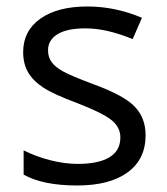

<svg xmlns="http://www.w3.org/2000/svg" viewBox="-20 -565 517 595"><path d="M431.2 -146Q431.2 -71.3 375.5 -30.8Q319.8 9.8 219.2 9.8Q112.8 9.8 53.2 -23.9V-99.1Q91.8 -79.6 136 -68.4Q180.2 -57.1 221.2 -57.1Q284.7 -57.1 318.8 -77.4Q353 -97.7 353 -139.2Q353 -170.4 325.9 -192.6Q298.8 -214.8 220.2 -245.1Q145.5 -272.9 114 -293.7Q82.5 -314.5 67.1 -340.8Q51.8 -367.2 51.8 -403.8Q51.8 -469.2 105 -507.1Q158.2 -544.9 251 -544.9Q337.4 -544.9 419.9 -509.8L391.1 -443.8Q310.5 -477.1 245.1 -477.1Q187.5 -477.1 158.2 -459Q128.9 -440.9 128.9 -409.2Q128.9 -387.7 139.9 -372.6Q150.9 -357.4 175.3 -343.8Q199.7 -330.1 269 -304.2Q364.3 -269.5 397.7 -234.4Q431.2 -199.2 431.2 -146Z"/></svg>

Font: f05545470
Style: Regular
Weight: 400
Foundry: Ascender Corporation
Version: Version 1.10